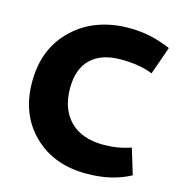

<svg xmlns="http://www.w3.org/2000/svg" viewBox="-106 -799 848 903"><g transform="rotate(15 318.0 -347.0)"><path d="M394 10Q235 10 136 -87Q37 -184 37 -342Q37 -505 142.5 -604.5Q248 -704 416 -704Q518 -704 617 -661L569 -525Q507 -551 414 -551Q319 -551 268 -502Q217 -453 217 -359Q217 -257 274.5 -199.5Q332 -142 436 -142Q507 -142 570 -164L608 -39Q518 10 394 10Z"/></g></svg>

Font: Cantarell Extra Bold
Style: Regular
Weight: 800
Designer: Dave Crossland, Nikolaus Waxweiler, Florian Fecher, Jacques Le Bailly, Eben Sorkin, Alexei Vanyashin, Alexios Zavras, Em
Version: Version 0.303